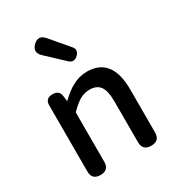

<svg xmlns="http://www.w3.org/2000/svg" viewBox="-204 -998 1032 1123"><g transform="rotate(-30 312.0 -436.5)"><path d="M144 0Q87 0 87 -57V-275V-503Q87 -550 136 -550Q182 -550 186 -507L190 -474H193Q237 -517 275 -537Q323 -564 375 -564Q544 -564 544 -346V-57Q544 0 487 0Q429 0 429 -57V-332Q429 -403 407 -434Q385 -465 336 -465Q300 -465 268 -446Q241 -430 201 -390V-57Q201 0 144 0ZM312 -671 198 -778Q156 -817 195 -855Q234 -894 272 -850L317 -797L374 -730Q399 -702 370 -673Q340 -645 312 -671Z"/></g></svg>

Font: GenSenRounded TW M
Style: Regular
Weight: 500
Version: Version 1.501;PS 1;hotconv 16.6.51;makeotf.lib2.5.65220